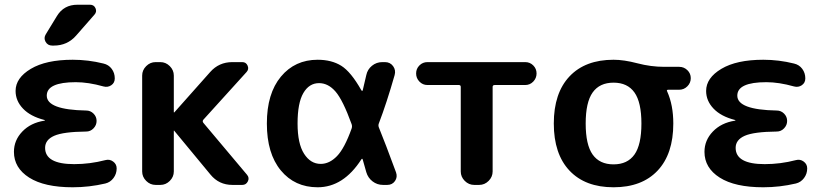

<svg xmlns="http://www.w3.org/2000/svg" viewBox="-20 -783 3477 813"><path d="M288 10Q168 10 103.5 -31Q39 -72 39 -140Q39 -189 74.5 -226Q110 -263 168 -272Q170 -272 170 -273Q170 -275 168 -275Q109 -290 77.5 -323Q46 -356 46 -398Q46 -453 110.5 -491.5Q175 -530 288 -530Q354 -530 418 -514Q440 -509 453 -491.5Q466 -474 466 -451Q466 -432 451 -422Q436 -412 418 -417Q354 -435 301 -435Q178 -435 178 -378Q178 -318 345 -315Q363 -315 376 -302Q389 -289 389 -271Q389 -253 376 -239.5Q363 -226 345 -226Q248 -225 209.5 -208Q171 -191 171 -157Q171 -88 294 -88Q361 -88 426 -105Q444 -110 459 -99Q474 -88 474 -70Q474 -47 460.5 -29Q447 -11 426 -6Q358 10 288 10ZM308 -763H361Q378 -763 384.5 -748Q391 -733 380 -721L302 -632Q265 -590 208 -590H201Q182 -590 173 -606Q164 -622 174 -638L221 -715Q250 -763 308 -763Z M639 0Q616 0 599 -17Q582 -34 582 -57V-463Q582 -486 599 -503Q616 -520 639 -520H659Q682 -520 699 -503Q716 -486 716 -463V-308Q716 -307 717 -307H718L870 -478Q907 -520 964 -520H1006Q1022 -520 1028.5 -505Q1035 -490 1024 -478L841 -276Q836 -270 841 -263L1026 -43Q1037 -30 1029.5 -15Q1022 0 1006 0H964Q907 0 871 -44L718 -229Q718 -230 717 -230Q716 -230 716 -229V-57Q716 -34 699 -17Q682 0 659 0Z M1331 -431Q1289 -431 1264.5 -389Q1240 -347 1240 -260Q1240 -175 1267.5 -132Q1295 -89 1338 -89Q1375 -89 1407 -122Q1439 -155 1469 -239Q1472 -248 1469 -257Q1432 -359 1401 -395Q1370 -431 1331 -431ZM1325 10Q1228 10 1169 -61.5Q1110 -133 1110 -260Q1110 -387 1169.5 -458.5Q1229 -530 1325 -530Q1384 -530 1425 -504.5Q1466 -479 1510 -401Q1514 -395 1516 -401Q1521 -421 1531 -465Q1536 -489 1555 -504.5Q1574 -520 1599 -520H1610Q1632 -520 1644.5 -503Q1657 -486 1651 -465Q1617 -346 1584 -260Q1581 -252 1584 -244Q1611 -178 1657 -53Q1664 -33 1652.5 -16.5Q1641 0 1620 0H1602Q1577 0 1557.5 -15Q1538 -30 1531 -54Q1521 -90 1516 -107Q1514 -114 1510 -108Q1434 10 1325 10Z M1790 -423Q1770 -423 1756 -437.5Q1742 -452 1742 -472Q1742 -492 1756 -506Q1770 -520 1790 -520H2204Q2224 -520 2238 -506Q2252 -492 2252 -472Q2252 -452 2238 -437.5Q2224 -423 2204 -423H2075Q2066 -423 2066 -415V-57Q2066 -34 2049 -17Q2032 0 2009 0H1988Q1965 0 1948 -17Q1931 -34 1931 -57V-415Q1931 -423 1923 -423Z M2666.5 -391.5Q2637 -433 2578 -433Q2519 -433 2489.5 -391.5Q2460 -350 2460 -260Q2460 -170 2489.5 -128.5Q2519 -87 2578 -87Q2637 -87 2666.5 -128.5Q2696 -170 2696 -260Q2696 -350 2666.5 -391.5ZM2578 -530Q2622 -530 2679 -515Q2736 -500 2793 -500H2856Q2876 -500 2890.5 -486Q2905 -472 2905 -452Q2905 -432 2890.5 -417.5Q2876 -403 2856 -403H2810Q2801 -403 2805 -396Q2831 -338 2831 -260Q2831 -131 2764.5 -60.5Q2698 10 2578 10Q2458 10 2391.5 -60.5Q2325 -131 2325 -260Q2325 -389 2391.5 -459.5Q2458 -530 2578 -530Z M3212 10Q3092 10 3027.5 -31Q2963 -72 2963 -140Q2963 -189 2998.5 -226Q3034 -263 3092 -272Q3094 -272 3094 -273Q3094 -275 3092 -275Q3033 -290 3001.5 -323Q2970 -356 2970 -398Q2970 -453 3034.5 -491.5Q3099 -530 3212 -530Q3278 -530 3342 -514Q3364 -509 3377 -491.5Q3390 -474 3390 -451Q3390 -432 3375 -422Q3360 -412 3342 -417Q3278 -435 3225 -435Q3102 -435 3102 -378Q3102 -318 3269 -315Q3287 -315 3300 -302Q3313 -289 3313 -271Q3313 -253 3300 -239.5Q3287 -226 3269 -226Q3172 -225 3133.5 -208Q3095 -191 3095 -157Q3095 -88 3218 -88Q3285 -88 3350 -105Q3368 -110 3383 -99Q3398 -88 3398 -70Q3398 -47 3384.5 -29Q3371 -11 3350 -6Q3282 10 3212 10Z"/></svg>

Font: Rounded Mplus 1c Bold
Style: Bold
Weight: 700
Version: Version 1.059.20150529